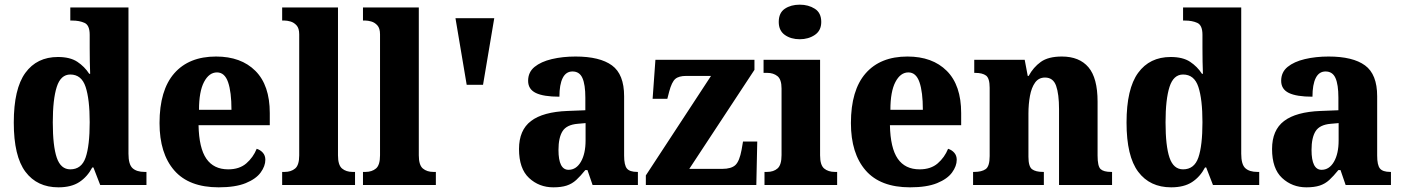

<svg xmlns="http://www.w3.org/2000/svg" viewBox="-20 -792 6002 822"><path d="M230 10Q139 10 89 -56.5Q39 -123 39 -267Q39 -412 88.5 -480Q138 -548 228 -548Q280 -548 311 -527.5Q342 -507 362 -476H366Q365 -498 364.5 -528.5Q364 -559 364 -588V-643Q364 -684 342 -694Q320 -704 289 -704H281V-760H530V-134Q530 -88 547.5 -72Q565 -56 599 -56H607V0H409L380 -75H375Q354 -35 319.5 -12.5Q285 10 230 10ZM281 -67Q329 -67 346.5 -117.5Q364 -168 364 -269Q364 -367 346.5 -420Q329 -473 281 -473Q240 -473 223 -420Q206 -367 206 -268Q206 -167 223 -117Q240 -67 281 -67Z M916 10Q789 10 726 -62.5Q663 -135 663 -265Q663 -406 726 -478Q789 -550 905 -550Q1012 -550 1073.5 -488.5Q1135 -427 1135 -308V-256H830Q832 -158 863.5 -112.5Q895 -67 957 -67Q1005 -67 1034.5 -92.5Q1064 -118 1079 -155Q1095 -150 1105.5 -138Q1116 -126 1116 -108Q1116 -81 1096 -53.5Q1076 -26 1032 -8Q988 10 916 10ZM971 -322Q971 -398 956.5 -440Q942 -482 909 -482Q875 -482 853.5 -441Q832 -400 832 -322Z M1188 0V-56H1199Q1226 -56 1243.5 -70.5Q1261 -85 1261 -127V-645Q1261 -671 1249.5 -683.5Q1238 -696 1223.5 -700Q1209 -704 1199 -704H1188V-760H1427V-127Q1427 -85 1444.5 -70.5Q1462 -56 1489 -56H1500V0Z M1534 0V-56H1545Q1572 -56 1589.5 -70.5Q1607 -85 1607 -127V-645Q1607 -671 1595.5 -683.5Q1584 -696 1569.5 -700Q1555 -704 1545 -704H1534V-760H1773V-127Q1773 -85 1790.5 -70.5Q1808 -56 1835 -56H1846V0Z M1978 -429 1930 -714H2096L2048 -429Z M2349 10Q2288 10 2245 -30Q2202 -70 2202 -154Q2202 -235 2253.5 -274Q2305 -313 2410 -317L2486 -320V-374Q2486 -430 2473.5 -458Q2461 -486 2431 -486Q2403 -486 2389 -458Q2375 -430 2375 -378Q2307 -378 2274 -394Q2241 -410 2241 -446Q2241 -483 2268.5 -505.5Q2296 -528 2342.5 -539Q2389 -550 2444 -550Q2548 -550 2600 -512Q2652 -474 2652 -380V-126Q2652 -85 2664 -70.5Q2676 -56 2708 -56H2711V0H2517L2495 -64H2486Q2465 -38 2447 -21.5Q2429 -5 2406 2.5Q2383 10 2349 10ZM2414 -65Q2447 -65 2467 -99.5Q2487 -134 2487 -191V-265L2453 -262Q2406 -258 2388.5 -230.5Q2371 -203 2371 -150Q2371 -65 2414 -65Z M2745 0V-41L3024 -467H2918Q2886 -467 2871 -454Q2856 -441 2845 -400L2837 -369H2774L2786 -536H3210V-493L2931 -69H3072Q3111 -69 3128.5 -85.5Q3146 -102 3155 -151L3161 -186H3222L3218 0Z M3404 -624Q3366 -624 3340 -642.5Q3314 -661 3314 -698Q3314 -737 3340 -754.5Q3366 -772 3404 -772Q3441 -772 3468.5 -754.5Q3496 -737 3496 -698Q3496 -661 3468.5 -642.5Q3441 -624 3404 -624ZM3253 0V-56H3264Q3292 -56 3309 -71Q3326 -86 3326 -128V-413Q3326 -452 3308.5 -466Q3291 -480 3265 -480H3249V-536H3491V-127Q3491 -85 3508.5 -70.5Q3526 -56 3554 -56H3564V0Z M3876 10Q3749 10 3686 -62.5Q3623 -135 3623 -265Q3623 -406 3686 -478Q3749 -550 3865 -550Q3972 -550 4033.5 -488.5Q4095 -427 4095 -308V-256H3790Q3792 -158 3823.5 -112.5Q3855 -67 3917 -67Q3965 -67 3994.5 -92.5Q4024 -118 4039 -155Q4055 -150 4065.5 -138Q4076 -126 4076 -108Q4076 -81 4056 -53.5Q4036 -26 3992 -8Q3948 10 3876 10ZM3931 -322Q3931 -398 3916.5 -440Q3902 -482 3869 -482Q3835 -482 3813.5 -441Q3792 -400 3792 -322Z M4146 0V-56H4151Q4183 -56 4200 -68Q4217 -80 4217 -124V-416Q4217 -457 4201.5 -468.5Q4186 -480 4155 -480H4151V-536H4367L4380 -467H4384Q4404 -504 4436 -527Q4468 -550 4526 -550Q4601 -550 4640 -504Q4679 -458 4679 -357V-126Q4679 -80 4692 -68Q4705 -56 4737 -56H4741V0H4514V-325Q4514 -389 4501.5 -424.5Q4489 -460 4454 -460Q4427 -460 4411.5 -438.5Q4396 -417 4389.5 -381.5Q4383 -346 4383 -306V-121Q4383 -79 4398.5 -67.5Q4414 -56 4445 -56H4449V0Z M4994 10Q4903 10 4853 -56.5Q4803 -123 4803 -267Q4803 -412 4852.5 -480Q4902 -548 4992 -548Q5044 -548 5075 -527.5Q5106 -507 5126 -476H5130Q5129 -498 5128.5 -528.5Q5128 -559 5128 -588V-643Q5128 -684 5106 -694Q5084 -704 5053 -704H5045V-760H5294V-134Q5294 -88 5311.5 -72Q5329 -56 5363 -56H5371V0H5173L5144 -75H5139Q5118 -35 5083.5 -12.5Q5049 10 4994 10ZM5045 -67Q5093 -67 5110.5 -117.5Q5128 -168 5128 -269Q5128 -367 5110.5 -420Q5093 -473 5045 -473Q5004 -473 4987 -420Q4970 -367 4970 -268Q4970 -167 4987 -117Q5004 -67 5045 -67Z M5573 10Q5512 10 5469 -30Q5426 -70 5426 -154Q5426 -235 5477.5 -274Q5529 -313 5634 -317L5710 -320V-374Q5710 -430 5697.5 -458Q5685 -486 5655 -486Q5627 -486 5613 -458Q5599 -430 5599 -378Q5531 -378 5498 -394Q5465 -410 5465 -446Q5465 -483 5492.5 -505.5Q5520 -528 5566.5 -539Q5613 -550 5668 -550Q5772 -550 5824 -512Q5876 -474 5876 -380V-126Q5876 -85 5888 -70.5Q5900 -56 5932 -56H5935V0H5741L5719 -64H5710Q5689 -38 5671 -21.5Q5653 -5 5630 2.5Q5607 10 5573 10ZM5638 -65Q5671 -65 5691 -99.5Q5711 -134 5711 -191V-265L5677 -262Q5630 -258 5612.5 -230.5Q5595 -203 5595 -150Q5595 -65 5638 -65Z"/></svg>

Font: Noto Serif Myanmar SemiCondensed ExtraBold
Style: Regular
Weight: 800
Width: 4
Designer: Ben Mitchell and the Monotype Design Team
Foundry: Monotype Imaging Inc.
Version: Version 2.106; ttfautohint (v1.8.4.7-5d5b)